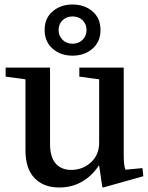

<svg xmlns="http://www.w3.org/2000/svg" viewBox="-20 -822 656 852"><path d="M420 -470 332 -482V-522H529V-133Q529 -85 537 -69L612 -76L616 -40L438 10L434 8L420 -87H418Q390 -43 345 -16.5Q300 10 243 10Q173 10 133 -32Q93 -74 93 -155V-470L5 -482V-522H202V-184Q202 -125 227 -96.5Q252 -68 296 -68Q347 -68 383.5 -101.5Q420 -135 420 -189ZM178 -689Q178 -741 213.5 -771.5Q249 -802 302 -802Q355 -802 390.5 -771.5Q426 -741 426 -689Q426 -637 390.5 -606Q355 -575 302 -575Q249 -575 213.5 -606Q178 -637 178 -689ZM302 -628Q329 -628 346.5 -645.5Q364 -663 364 -689Q364 -715 346.5 -732Q329 -749 302 -749Q275 -749 257.5 -732Q240 -715 240 -689Q240 -663 257.5 -645.5Q275 -628 302 -628Z"/></svg>

Font: Minipax
Style: Bold
Weight: 500
Designer: Raphaël Ronot, Igor Stepanchenko (Cyrillic)
Foundry: steppetype
Version: Version 1.002